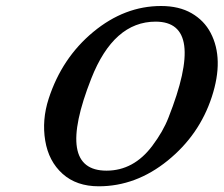

<svg xmlns="http://www.w3.org/2000/svg" viewBox="-20 -619 761 653"><path d="M552.7 -218.3Q682.1 -545.4 509.3 -545.4Q366.7 -545.4 290.5 -352.1Q167 -38.6 342.3 -38.6Q434.6 -38.6 498 -123Q534.7 -171.9 552.7 -218.3ZM315.9 14.6Q240.2 14.6 192.9 -27.8Q145.5 -70.3 133.8 -140.6Q122.1 -210.9 145.5 -283.2Q190.4 -421.9 297.1 -510.3Q403.8 -598.6 527.8 -598.6Q588.9 -598.6 631.6 -574Q674.3 -549.3 696.3 -507.3Q742.7 -418.9 700.4 -289.6Q658.2 -160.2 550.3 -72.8Q442.4 14.6 315.9 14.6Z"/></svg>

Font: RIT Rachana
Style: Bold Italic
Weight: 700
Designer: Hussain KH
Version: 1.4.7